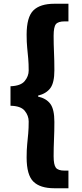

<svg xmlns="http://www.w3.org/2000/svg" viewBox="-20 -830 440 1024"><path d="M270 174Q194 174 158 138.5Q122 103 122 10Q122 -31 125 -60.5Q128 -90 130.5 -118Q133 -146 133 -182Q133 -213 112 -239Q91 -265 36 -266V-370Q91 -372 112 -398Q133 -424 133 -454Q133 -490 130.5 -518Q128 -546 125 -575.5Q122 -605 122 -645Q122 -739 158 -774.5Q194 -810 270 -810H345V-716H325Q290 -716 278 -701Q266 -686 266 -639Q266 -594 268 -550.5Q270 -507 270 -455Q270 -389 248.5 -360Q227 -331 183 -320V-315Q227 -305 248.5 -276Q270 -247 270 -180Q270 -130 268 -86.5Q266 -43 266 3Q266 49 278 64.5Q290 80 325 80H345V174Z"/></svg>

Font: Source Han Sans TC Heavy
Style: Regular
Weight: 900
Designer: Ryoko NISHIZUKA Ë•øÂ°öÊ∂ºÂ≠ê (kana, bopomofo & ideographs); Paul D. Hunt (Latin, Greek & Cyrillic); Sandoll Communicatio
Foundry: Adobe
Version: Version 2.004;hotconv 1.0.118;makeotfexe 2.5.65603